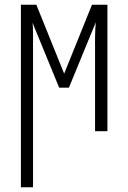

<svg xmlns="http://www.w3.org/2000/svg" viewBox="-20 -552 539 808"><path d="M68 236V-532H133L250 -242L367 -532H432V0H380V-362Q380 -374 380 -392.5Q380 -411 381 -429.5Q382 -448 383 -458L270 -183H229L117 -456Q119 -441 119 -411Q119 -381 119 -362V236Z"/></svg>

Font: Noto Sans ExtraCondensed Light
Style: Regular
Weight: 300
Width: 2
Designer: Monotype Design Team
Foundry: Monotype Imaging Inc.
Version: Version 2.013; ttfautohint (v1.8.4.7-5d5b)